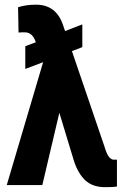

<svg xmlns="http://www.w3.org/2000/svg" viewBox="-20 -775 520 804"><path d="M130.9 -755.4Q214.8 -755.4 243.7 -670.9L252.4 -645L324.7 -672.9V-577.6L281.2 -561L418 -159.7Q432.6 -107.9 455.1 -106.4H469.7V5.9Q455.1 8.8 420.4 8.8Q368.2 8.8 337.6 -19.5Q307.1 -47.9 290 -100.1L228.5 -302.7L157.2 0H8.3L160.6 -514.6L85.9 -486.3V-581.5L129.9 -598.1Q117.2 -638.7 85 -639.6H71.3L57.6 -638.7L55.7 -744.6Q87.9 -755.4 130.9 -755.4Z"/></svg>

Font: Roboto Condensed
Style: Bold
Weight: 700
Designer: Google
Version: Version 2.134; 2016